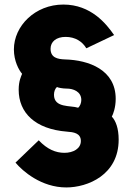

<svg xmlns="http://www.w3.org/2000/svg" viewBox="-20 -735 581 843"><path d="M471 -223C477 -234 488 -263 488 -301C488 -430 368 -471 267 -474C232 -475 202 -482 202 -521C202 -552 227 -573 268 -573C311 -573 342 -552 359 -523L481 -581C447 -630 380 -715 258 -715C134 -715 41 -621 41 -518C41 -467 63 -427 77 -411C73 -400 62 -380 62 -341C62 -240 134 -168 274 -157C302 -155 335 -151 335 -116C335 -82 301 -64 263 -64C225 -64 188 -79 150 -119L48 -21C79 16 161 88 271 88C365 88 501 33 501 -122C501 -172 488 -205 471 -223ZM217 -319C217 -333 222 -346 230 -353C235 -350 255 -346 274 -346C300 -346 337 -334 337 -296C337 -284 332 -269 323 -262C290 -273 217 -260 217 -319Z"/></svg>

Font: Raleway
Style: ExtraBold
Weight: 800
Designer: Matt McInerney, Pablo Impallari, Rodrigo Fuenzalida
Foundry: Matt McInerney, Pablo Impallari, Rodrigo Fuenzalida
Version: Version 3.000